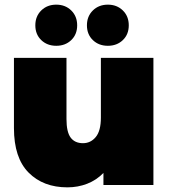

<svg xmlns="http://www.w3.org/2000/svg" viewBox="-20 -796 733 826"><path d="M640 -547V0H425V-52Q395 -21 355 -5.5Q315 10 270 10Q166 10 103 -53.5Q40 -117 40 -245V-547H266V-284Q266 -228 284 -204Q302 -180 337 -180Q370 -180 392 -206.5Q414 -233 414 -290V-547ZM132 -687Q132 -726 157.5 -751Q183 -776 222 -776Q261 -776 286.5 -751Q312 -726 312 -687Q312 -648 286.5 -623.5Q261 -599 222 -599Q183 -599 157.5 -623.5Q132 -648 132 -687ZM354 -687Q354 -726 379.5 -751Q405 -776 444 -776Q483 -776 508.5 -751Q534 -726 534 -687Q534 -648 508.5 -623.5Q483 -599 444 -599Q405 -599 379.5 -623.5Q354 -648 354 -687Z"/></svg>

Font: Montserrat Alternates Black
Style: Regular
Weight: 900
Designer: Julieta Ulanovsky
Foundry: Julieta Ulanovsky
Version: Version 7.200